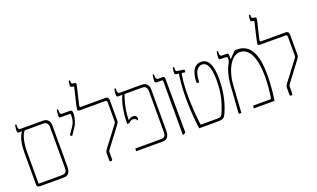

<svg xmlns="http://www.w3.org/2000/svg" viewBox="-88 -1371 3094 1876"><g transform="rotate(-20 1459.0 -433.0)"><path d="M76 0H318C362 0 388 -22 388 -92V-516C388 -565 362 -592 315 -592H82C67 -592 60 -603 60 -627V-647H47C43 -625 40 -597 40 -585C40 -571 44 -564 59 -564H89V-563C50 -518 40 -424 40 -369V-34C40 -11 47 0 76 0ZM67 -28V-369C67 -429 82 -534 119 -564H314C340 -564 361 -547 361 -509V-86C361 -44 349 -28 304 -28Z M534 -353 582 -424C607 -461 622 -516 622 -556C622 -586 614 -592 596 -592H516C501 -592 494 -603 494 -627V-647H481C477 -625 474 -597 474 -585C474 -571 478 -564 493 -564H582C594 -564 595 -559 595 -546C595 -508 587 -471 564 -438L516 -368Z M808 7C818 7 823 1 823 -7V-80C823 -93 827 -98 837 -111L981 -302C992 -317 1000 -329 1000 -341V-551C1000 -569 997 -592 965 -592H714C700 -592 698 -598 701 -613L745 -798C750 -822 747 -829 735 -831L717 -834C699 -836 700 -850 700 -862V-873H687C685 -865 680 -841 680 -826C680 -813 684 -810 695 -807L710 -804C717 -802 717 -799 716 -794C711 -770 668 -602 668 -580C668 -566 680 -564 689 -564H954C966 -564 973 -557 973 -545V-345C973 -336 970 -332 963 -322L816 -128C802 -110 793 -95 793 -80V-7C793 1 799 7 808 7Z M1070 0H1346C1390 0 1416 -22 1416 -92V-516C1416 -565 1390 -592 1343 -592H1114C1099 -592 1092 -603 1092 -627V-647H1079C1075 -625 1072 -597 1072 -585C1072 -571 1076 -564 1091 -564H1132V-563C1094 -488 1080 -360 1080 -285V-281H1102C1116 -295 1127 -304 1148 -304C1167 -304 1182 -293 1188 -276C1194 -283 1197 -289 1197 -296C1197 -318 1181 -332 1155 -332C1135 -332 1124 -324 1107 -309V-316C1107 -424 1143 -536 1156 -564H1342C1368 -564 1389 -547 1389 -509V-86C1389 -44 1377 -28 1332 -28H1073Z M1554 6H1560C1571 2 1579 -2 1585 -8L1582 -571C1582 -584 1577 -592 1562 -592H1514C1499 -592 1491 -603 1491 -627V-647H1478C1475 -635 1471 -606 1471 -582C1471 -570 1478 -564 1492 -564H1542C1552 -564 1554 -560 1554 -550Z M1726 0H1922C1979 0 1990 -13 2009 -55C2064 -179 2075 -305 2075 -386C2075 -526 2042 -604 1965 -604C1895 -604 1854 -544 1854 -422H1881C1881 -522 1913 -576 1964 -576C2034 -576 2047 -475 2047 -380C2047 -230 2013 -142 1984 -70C1971 -37 1960 -28 1932 -28H1752C1741 -110 1731 -235 1731 -331C1731 -461 1741 -522 1750 -566L1785 -561C1787 -566 1789 -572 1789 -578C1789 -584 1787 -589 1780 -590L1722 -598C1703 -601 1700 -604 1700 -629V-647H1687C1683 -628 1680 -611 1680 -596C1680 -580 1684 -575 1699 -573L1723 -570C1716 -526 1704 -440 1704 -318C1704 -212 1715 -71 1726 0Z M2138 0H2165L2184 -291C2193 -422 2257 -564 2354 -564C2427 -564 2504 -493 2504 -252C2504 -170 2494 -89 2487 -47C2484 -30 2484 -28 2472 -28H2297L2294 0H2510C2528 -118 2531 -220 2531 -268C2531 -486 2469 -598 2334 -598H2314L2248 -531L2246 -532V-571C2246 -584 2241 -592 2227 -592H2178C2163 -592 2156 -603 2156 -627V-647H2143C2139 -625 2136 -597 2136 -585C2136 -571 2140 -564 2155 -564H2196C2217 -564 2225 -559 2225 -547C2225 -527 2224 -519 2215 -501C2202 -475 2166 -416 2157 -280Z M2682 7C2692 7 2697 1 2697 -7V-80C2697 -93 2701 -98 2711 -111L2855 -302C2866 -317 2874 -329 2874 -341V-551C2874 -569 2871 -592 2839 -592H2588C2574 -592 2572 -598 2575 -613L2619 -798C2624 -822 2621 -829 2609 -831L2591 -834C2573 -836 2574 -850 2574 -862V-873H2561C2559 -865 2554 -841 2554 -826C2554 -813 2558 -810 2569 -807L2584 -804C2591 -802 2591 -799 2590 -794C2585 -770 2542 -602 2542 -580C2542 -566 2554 -564 2563 -564H2828C2840 -564 2847 -557 2847 -545V-345C2847 -336 2844 -332 2837 -322L2690 -128C2676 -110 2667 -95 2667 -80V-7C2667 1 2673 7 2682 7Z"/></g></svg>

Font: Noto Serif Hebrew Condensed Thin
Style: Regular
Weight: 100
Width: 3
Designer: Monotype Design Team
Foundry: Monotype Imaging Inc.
Version: Version 2.004